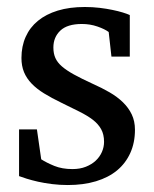

<svg xmlns="http://www.w3.org/2000/svg" viewBox="-20 -514 438 546"><path d="M363.8 -145Q363.8 -108.4 350.6 -79.1Q337.4 -49.8 313 -29.5Q288.6 -9.3 252.9 1.5Q217.3 12.2 172.9 12.2Q149.9 12.2 128.2 9.5Q106.4 6.8 88.1 2.7Q69.8 -1.5 55.7 -5.9Q41.5 -10.3 34.2 -13.2V-146H85L97.2 -61Q112.3 -51.3 134.5 -42.2Q156.7 -33.2 186 -33.2Q207.5 -33.2 224.1 -39.8Q240.7 -46.4 252.2 -57.1Q263.7 -67.9 269.8 -81.8Q275.9 -95.7 275.9 -110.8Q275.9 -131.8 267.6 -146.7Q259.3 -161.6 243.7 -173.6Q228 -185.5 205.3 -196.8Q182.6 -208 153.8 -222.2Q126.5 -235.4 105.5 -248.3Q84.5 -261.2 70.1 -276.1Q55.7 -291 48.3 -308.8Q41 -326.7 41 -349.1Q41 -382.3 53 -409.2Q64.9 -436 87.9 -454.8Q110.8 -473.6 144.3 -483.9Q177.7 -494.1 221.2 -494.1Q243.2 -494.1 263.2 -491.7Q283.2 -489.3 299.8 -485.8Q316.4 -482.4 329.1 -478.5Q341.8 -474.6 349.1 -471.2V-353H296.9L289.1 -422.9Q278.3 -431.2 257.3 -438.5Q236.3 -445.8 212.9 -445.8Q171.4 -445.8 151.6 -427Q131.8 -408.2 131.8 -378.9Q131.8 -361.8 137.5 -349.1Q143.1 -336.4 156 -325.2Q168.9 -314 190.2 -302.2Q211.4 -290.5 243.2 -275.9Q269.5 -264.2 291.5 -251.5Q313.5 -238.8 329.6 -223.1Q345.7 -207.5 354.7 -188.5Q363.8 -169.4 363.8 -145Z"/></svg>

Font: Charis SIL Phon
Style: Regular
Weight: 400
Foundry: SIL International
Version: Version 5.000